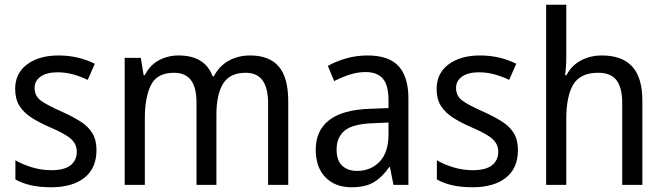

<svg xmlns="http://www.w3.org/2000/svg" viewBox="-20 -780 2805 810"><path d="M387 -147Q387 -70 336 -30Q285 10 196 10Q147 10 110 1.5Q73 -7 45 -23V-104Q73 -87 113.5 -74.5Q154 -62 196 -62Q252 -62 278 -83Q304 -104 304 -140Q304 -171 280.5 -193Q257 -215 191 -243Q145 -263 112.5 -284Q80 -305 62 -333.5Q44 -362 44 -405Q44 -471 94.5 -508.5Q145 -546 227 -546Q270 -546 308 -537Q346 -528 380 -511L350 -443Q321 -457 289 -466Q257 -475 223 -475Q177 -475 151.5 -457Q126 -439 126 -409Q126 -375 152.5 -355.5Q179 -336 245 -307Q289 -287 321 -266.5Q353 -246 370 -217.5Q387 -189 387 -147Z M1035 -546Q1116 -546 1156 -499.5Q1196 -453 1196 -353V0H1111V-345Q1111 -473 1017 -473Q950 -473 921.5 -427.5Q893 -382 893 -296V0H809V-346Q809 -411 785.5 -442Q762 -473 714 -473Q643 -473 617 -421.5Q591 -370 591 -279V0H506V-536H574L586 -463H591Q612 -505 650 -525.5Q688 -546 733 -546Q845 -546 877 -458H882Q906 -503 946 -524.5Q986 -546 1035 -546Z M1531 -546Q1620 -546 1661.5 -501Q1703 -456 1703 -364V0H1640L1625 -75H1622Q1592 -32 1556.5 -11Q1521 10 1463 10Q1394 10 1353 -32Q1312 -74 1312 -149Q1312 -229 1368.5 -273Q1425 -317 1539 -321L1619 -324V-357Q1619 -422 1594.5 -449Q1570 -476 1523 -476Q1488 -476 1454.5 -465Q1421 -454 1390 -438L1363 -502Q1397 -521 1440 -533.5Q1483 -546 1531 -546ZM1551 -260Q1468 -257 1434 -229Q1400 -201 1400 -149Q1400 -103 1423.5 -81Q1447 -59 1486 -59Q1544 -59 1581.5 -98Q1619 -137 1619 -213V-263Z M2165 -147Q2165 -70 2114 -30Q2063 10 1974 10Q1925 10 1888 1.5Q1851 -7 1823 -23V-104Q1851 -87 1891.5 -74.5Q1932 -62 1974 -62Q2030 -62 2056 -83Q2082 -104 2082 -140Q2082 -171 2058.5 -193Q2035 -215 1969 -243Q1923 -263 1890.5 -284Q1858 -305 1840 -333.5Q1822 -362 1822 -405Q1822 -471 1872.5 -508.5Q1923 -546 2005 -546Q2048 -546 2086 -537Q2124 -528 2158 -511L2128 -443Q2099 -457 2067 -466Q2035 -475 2001 -475Q1955 -475 1929.5 -457Q1904 -439 1904 -409Q1904 -375 1930.5 -355.5Q1957 -336 2023 -307Q2067 -287 2099 -266.5Q2131 -246 2148 -217.5Q2165 -189 2165 -147Z M2369 -540Q2369 -498 2364 -463H2370Q2391 -504 2431 -525Q2471 -546 2518 -546Q2605 -546 2647.5 -499Q2690 -452 2690 -355V0H2605V-345Q2605 -410 2581 -441.5Q2557 -473 2504 -473Q2428 -473 2398.5 -423.5Q2369 -374 2369 -278V0H2284V-760H2369Z"/></svg>

Font: Noto Sans Tamil SemiCondensed
Style: Regular
Weight: 400
Width: 4
Designer: Jelle Bosma - Monotype Design Team
Foundry: Monotype Imaging Inc.
Version: Version 2.004; ttfautohint (v1.8.4.7-5d5b)